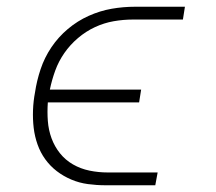

<svg xmlns="http://www.w3.org/2000/svg" viewBox="-20 -550 640 570"><path d="M293 0Q267 0 241 -3.5Q215 -7 191.5 -17Q168 -27 148.5 -42Q129 -57 114.5 -77Q100 -97 91.5 -121Q83 -145 80 -170.5Q77 -196 78 -223Q79 -250 84 -276Q89 -310 100.5 -344.5Q112 -379 132.5 -409.5Q153 -440 181.5 -464Q210 -488 243.5 -503Q277 -518 311.5 -524Q346 -530 381 -530H529L523 -492H375Q346 -492 317.5 -487Q289 -482 262 -469.5Q235 -457 211.5 -437Q188 -417 171 -392.5Q154 -368 144 -340.5Q134 -313 128 -284H399L393 -246H122Q120 -218 122 -191Q124 -164 133 -139.5Q142 -115 158 -95Q174 -75 196.5 -62Q219 -49 245.5 -43.5Q272 -38 300 -38H448L441 0Z"/></svg>

Font: Iosevka Curly Slab XLtEx
Style: Italic
Weight: 200
Width: 7
Italic angle: -9°
Monospace: yes
Designer: Belleve Invis
Foundry: Belleve Invis
Version: Version 11.1.0; ttfautohint (v1.8.3)